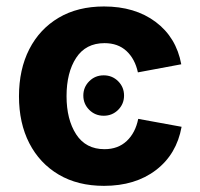

<svg xmlns="http://www.w3.org/2000/svg" viewBox="-20 -573 628 603"><path d="M306.6 10.7Q224.1 10.7 164.3 -24.7Q104.5 -60.1 72 -123.3Q39.6 -186.5 39.6 -270.5Q39.6 -355 72 -418.5Q104.5 -481.9 164.3 -517.3Q224.1 -552.7 306.6 -552.7Q403.8 -552.7 468.8 -504.2Q533.7 -455.6 549.3 -371.1L413.1 -345.7Q403.8 -388.2 377.2 -412.8Q350.6 -437.5 308.1 -437.5Q249.5 -437.5 219.2 -391.4Q189 -345.2 189 -271Q189 -197.8 219.2 -151.1Q249.5 -104.5 308.1 -104.5Q350.6 -104.5 377.9 -130.1Q405.3 -155.8 414.1 -199.7L550.3 -174.8Q534.7 -88.4 469.7 -38.8Q404.8 10.7 306.6 10.7ZM305.7 -209.5Q278.8 -209.5 260.3 -228Q241.7 -246.6 241.7 -272.9Q241.7 -299.3 260.3 -317.9Q278.8 -336.4 305.7 -336.4Q332.5 -336.4 351.1 -317.9Q369.6 -299.3 369.6 -272.9Q369.6 -246.6 351.1 -228Q332.5 -209.5 305.7 -209.5Z"/></svg>

Font: Inter
Style: Bold
Weight: 700
Designer: Rasmus Andersson
Foundry: rsms
Version: Version 4.001;git-9221beed3